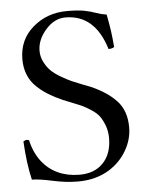

<svg xmlns="http://www.w3.org/2000/svg" viewBox="-50 -700 585 751"><g transform="rotate(-5 242.5 -324.0)"><path d="M394.5 -630.9Q402.3 -590.8 406 -564.2Q409.7 -537.6 412.6 -502Q405.3 -496.1 390.1 -496.1Q348.1 -634.3 231.9 -633.8Q189 -633.8 154.8 -594.7Q120.6 -555.7 120.6 -512.2Q120.6 -488.8 131.6 -467.5Q142.6 -446.3 157 -432.4Q171.4 -418.5 196 -404.3Q220.7 -390.1 236.1 -383.3Q251.5 -376.5 276.9 -366.7Q302.2 -356.9 307.1 -355Q370.6 -327.6 407.2 -288.6Q443.8 -249.5 443.8 -184.1Q443.8 -136.7 418.5 -93.3Q393.1 -49.8 350.1 -22.9Q297.4 9.8 226.6 9.8Q179.2 9.8 127.2 -1.7Q75.2 -13.2 46.9 -13.2Q31.7 -76.2 26.9 -165Q35.6 -169.4 37.4 -169.9Q39.1 -170.4 49.3 -168Q60.1 -119.1 86.4 -84.7Q112.8 -50.3 150.4 -33.2Q188 -16.1 234.9 -16.1Q293.9 -16.1 327.9 -52Q361.8 -87.9 361.8 -148.9Q361.8 -176.3 353 -199.2Q344.2 -222.2 333.5 -236.3Q322.8 -250.5 301.5 -264.2Q280.3 -277.8 267.3 -283.7Q254.4 -289.6 228.8 -299.6Q203.1 -309.6 195.3 -313Q163.1 -327.1 139.6 -341.6Q116.2 -356 94.7 -376.2Q73.2 -396.5 62 -424.1Q50.8 -451.7 50.8 -484.9Q50.8 -562 106.7 -610.1Q162.6 -658.2 241.2 -658.2Q284.2 -658.2 308.8 -653.3Q333.5 -648.4 353.5 -641.1Q373.5 -633.8 394.5 -630.9Z"/></g></svg>

Font: Linux Libertine Display
Style: Regular
Weight: 400
Designer: Philipp H. Poll
Foundry: Philipp H. Poll
Version: Version 5.0.9